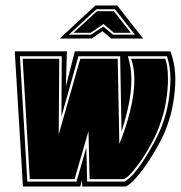

<svg xmlns="http://www.w3.org/2000/svg" viewBox="-20 -683 662 703"><path d="M64 0 34 -495H225L221 -366L254 -495H604Q622 -446 622 -393Q622 -355 614.5 -308.5Q607 -262 590 -217Q580 -189 561 -154Q542 -119 520 -86.5Q498 -54 477 -30.5Q456 -7 440 0H281L280 -24L274 0ZM80 -18H260L278 -80Q283 -96 287 -111.5Q291 -127 296 -143L299 -18H435Q449 -24 468.5 -46Q488 -68 508 -99.5Q528 -131 545.5 -163.5Q563 -196 573 -223Q590 -268 597 -312Q604 -356 604 -393Q604 -441 591 -477H448Q461 -438 461 -391Q461 -345 450.5 -296.5Q440 -248 425 -201L420 -477H267L205 -256L206 -477H53ZM89 -27 63 -468H197L195 -191L274 -468H411L417 -156Q441 -214 456.5 -276.5Q472 -339 472 -392Q472 -435 460 -468H585Q590 -455 592.5 -436Q595 -417 595 -394Q595 -354 587.5 -309.5Q580 -265 565 -226Q556 -199 539.5 -167Q523 -135 503.5 -105.5Q484 -76 465.5 -54.5Q447 -33 433 -27H308L304 -203L253 -27ZM329 -663H409L504 -542H387L355 -569L316 -542H199ZM232 -556H313L358 -586L394 -556H474L401 -649H333ZM249 -563 335 -642H397L459 -563H397L359 -595L312 -563Z"/></svg>

Font: Alumni Sans Collegiate One SC
Style: Italic
Weight: 400
Italic angle: -8°
Designer: Robert E. Leuschke
Foundry: Robert E. Leuschke
Version: Version 1.100